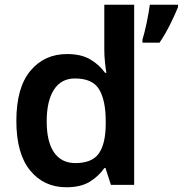

<svg xmlns="http://www.w3.org/2000/svg" viewBox="-20 -780 771 810"><path d="M731 -750Q719 -720 698.5 -678.5Q678 -637 653 -600H581V-613Q590 -642 599 -685Q608 -728 612 -760H731ZM260 10Q165 10 107 -61Q49 -132 49 -270Q49 -410 108 -481Q167 -552 263 -552Q323 -552 361.5 -529Q400 -506 423 -473H429Q426 -487 423 -516Q420 -545 420 -570V-760H546V0H448L425 -71H420Q397 -37 359 -13.5Q321 10 260 10ZM298 -92Q368 -92 396.5 -132Q425 -172 426 -253V-269Q426 -356 398.5 -402.5Q371 -449 296 -449Q238 -449 207.5 -401.5Q177 -354 177 -268Q177 -182 208 -137Q239 -92 298 -92Z"/></svg>

Font: Noto Sans SemiBold
Style: Regular
Weight: 600
Designer: Monotype Design Team
Foundry: Monotype Imaging Inc.
Version: Version 2.007